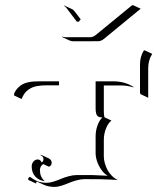

<svg xmlns="http://www.w3.org/2000/svg" viewBox="-20 -684 613 748"><path d="M34.2 -312.5 36.1 -322Q41.7 -333.7 50 -342Q58.3 -350.3 67 -355.2Q75.7 -360.1 87.2 -362.8Q98.6 -365.5 108.8 -366.3Q118.9 -367.2 131.8 -367.2H210V-351.6H162.1Q151.1 -351.6 142.5 -351Q133.8 -350.3 123.5 -348.5Q113.3 -346.7 105.2 -343Q97.2 -339.4 89.2 -333.6Q81.3 -327.9 75 -319Q68.6 -310.1 64.2 -298.3ZM89.4 12.2Q91.1 8.1 96.4 4.6Q115.7 18.6 129.4 23.3Q143.1 28.1 163.1 28.1Q173.8 28.1 188.8 23.4Q203.9 18.8 216.9 13.1Q230 7.3 247.2 2.7Q264.4 -2 279.3 -2H338.6Q345.5 -2 399.7 0.7Q385.5 -7.3 374.5 -23.2Q363.5 -39.1 358 -56Q352.5 -73 352.5 -87.9V-152.3Q352.5 -174.8 359.7 -194.9Q366.9 -215.1 378.9 -226.6Q371.6 -226.8 367.3 -227.9Q363 -229 359.4 -232.7Q355.7 -236.3 354.1 -243.9Q352.5 -251.5 352.5 -263.7V-367.2H419.9Q468 -367.2 501.7 -344L497.6 -344.2Q475.6 -351.1 450 -351.1H384.5V-249.5Q384.5 -234.6 387 -227.1L414.1 -214.4Q401.1 -204.1 392.8 -183.1Q384.5 -162.1 384.5 -138.2V-74Q384.5 -63 387.9 -50Q391.4 -37.1 397.8 -24Q404.3 -11 415.2 0.2Q426 11.5 439.2 17.1Q435.5 17.1 408.1 15.6Q380.6 14.2 368.7 14.2L309.3 13.9Q294.9 13.9 277.8 18.7Q260.7 23.4 247.7 29.1Q234.6 34.7 219.5 39.4Q204.3 44.2 193.1 44.2Q168.2 44.2 149.4 35.2L123.5 23.2Q120.4 26.4 120.6 31L90.6 17.1ZM103.5 -35.4Q103.5 -46.6 110.4 -54.7Q117.2 -62.7 127 -62.7Q131.8 -62.7 136 -59.9Q140.1 -57.1 141.4 -51.3Q144.8 -52.2 147.1 -55.9Q149.4 -59.6 149.4 -64.7Q149.4 -69.3 146.2 -73.4Q143.1 -77.4 137.7 -79.8L139.2 -81.3L169.2 -67.4Q174.8 -64.7 178.1 -60.3Q181.4 -55.9 181.4 -50.5Q181.4 -44.2 178 -39.6Q174.6 -34.9 169.7 -34.9L148.7 -44.7Q142.8 -41.7 139.2 -35.4Q135.5 -29.1 135.5 -21.2Q135.5 4.2 152.1 19.5L153.8 21.7Q130.9 18.8 117.2 3.4Q103.5 -12 103.5 -35.4ZM525.4 -322.8V-432.6Q525.4 -462.4 539.6 -486.3L543 -488.3L573 -474.1Q557.4 -449.5 557.4 -418.5V-303.2L527.3 -317.4ZM221.4 -540 222.4 -541.7Q228.3 -539.1 234.4 -539.1H332Q343 -539.1 354.5 -548.8L492.7 -662.1L498 -664.1L528.1 -650.1L385.5 -533Q374 -523.4 362.3 -523.4L264.4 -523.2Q257.8 -523.2 251.5 -526.1ZM229.5 -660.9 230.7 -662.4 260.7 -648.4Q265.9 -646 270.3 -640.1L293 -610.6L294.4 -609.1L287.1 -599.6H279.3L238.8 -653.1Q234.6 -658.7 229.5 -660.9Z"/></svg>

Font: AgreloyOut1
Style: Medium
Weight: 400
Designer: gluk
Foundry: gluk
Version: Version 0.27